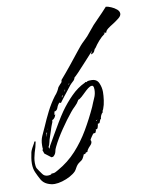

<svg xmlns="http://www.w3.org/2000/svg" viewBox="-95 -921 802 1015"><g transform="rotate(-10 306.5 -413.0)"><path d="M116 25Q96 25 76 16Q56 7 45 -12Q33 -34 24 -54.5Q15 -75 15 -101Q15 -117 17.5 -132Q20 -147 23 -162Q25 -170 31.5 -182.5Q38 -195 43 -203Q47 -208 47 -214H55Q52 -198 48.5 -184.5Q45 -171 40 -157Q36 -143 33.5 -129.5Q31 -116 31 -102Q31 -96 32 -87Q33 -78 36 -73Q41 -65 46.5 -57Q52 -49 58 -41Q68 -25 88 -25Q91 -25 99 -26Q107 -27 108 -32H115Q123 -32 130.5 -36Q138 -40 145 -44Q202 -76 245 -123Q288 -170 321 -226.5Q354 -283 381 -342Q385 -352 389.5 -363Q394 -374 399 -385Q409 -406 409 -430Q409 -435 408 -441.5Q407 -448 403 -451Q402 -452 398 -452Q389 -452 377.5 -443Q366 -434 354 -422Q348 -416 335.5 -404.5Q323 -393 314 -391V-389Q305 -373 292 -361Q285 -354 278.5 -347.5Q272 -341 267 -334Q239 -300 207.5 -253.5Q176 -207 157 -168Q150 -155 148 -142Q145 -128 132 -118L123 -117L89 -143L82 -164L86 -166Q85 -169 85 -177V-188Q85 -214 94.5 -236Q104 -258 115 -281Q132 -321 151.5 -359.5Q171 -398 197 -433Q202 -439 206.5 -444.5Q211 -450 214 -456Q216 -460 218 -463.5Q220 -467 221 -470Q222 -475 229 -482Q232 -486 235 -489Q238 -492 241 -495Q246 -500 246 -510Q274 -542 303 -578Q332 -614 358 -647Q368 -660 378 -671.5Q388 -683 399 -693Q410 -703 420 -714Q430 -725 439 -737Q463 -768 491 -795Q519 -823 544 -851Q555 -850 571.5 -843Q588 -836 600.5 -825.5Q613 -815 613 -802Q613 -790 598.5 -778.5Q584 -767 567 -756Q559 -751 551 -746Q543 -741 537 -736Q523 -725 523 -716H512V-719L509 -716L514 -712Q495 -699 479 -680.5Q463 -662 452 -645Q447 -642 446 -638Q445 -636 444 -633.5Q443 -631 442 -629Q440 -625 435.5 -621.5Q431 -618 423 -616Q427 -627 430 -630Q431 -631 433 -635L418 -619Q408 -608 397.5 -596.5Q387 -585 376 -573Q366 -562 356.5 -552Q347 -542 339 -533Q330 -523 324 -518Q318 -513 316 -511Q313 -499 304 -492Q299 -488 295 -483.5Q291 -479 287 -475Q270 -454 255 -434Q247 -424 238.5 -413Q230 -402 222 -391Q221 -392 220 -392Q219 -392 218 -393Q215 -393 214 -394Q204 -384 199 -369Q194 -354 180 -352Q180 -344 176 -335L182 -337Q180 -328 174.5 -320Q169 -312 161 -310Q161 -303 159 -297L156 -290L151 -277L148 -268L145 -258Q141 -246 137 -234Q133 -222 129 -210L126 -197Q124 -189 122 -183Q120 -178 117 -173L120 -163L123 -170Q124 -174 125.5 -176.5Q127 -179 128 -181Q140 -202 157 -231.5Q174 -261 192.5 -292Q211 -323 227 -346Q256 -387 290.5 -421.5Q325 -456 364 -474Q365 -475 367 -475Q367 -475 367 -476Q367 -477 368 -478L374 -476Q379 -481 387.5 -481.5Q396 -482 401 -482Q430 -482 440.5 -458.5Q451 -435 451 -410Q451 -391 447.5 -365.5Q444 -340 437 -323Q436 -318 433 -315Q431 -311 431 -304Q425 -300 420.5 -290Q416 -280 416 -272Q413 -271 411 -267L408 -260Q407 -256 405 -252.5Q403 -249 395 -249Q394 -239 390.5 -229Q387 -219 378 -222L379 -221V-215L374 -204L362 -202Q358 -197 351 -186.5Q344 -176 342 -171Q345 -167 345 -162Q345 -152 335 -142Q325 -132 320 -124Q315 -116 315 -112L306 -110Q303 -102 297 -103H294Q284 -78 276 -73L266 -66Q257 -60 252 -54Q247 -48 242 -39Q240 -35 237.5 -31Q235 -27 232 -23Q220 -10 199.5 1Q179 12 156.5 18.5Q134 25 116 25ZM276 -477 283 -483 282 -486ZM253 -447V-448L255 -450L254 -452V-453L256 -455L254 -457L252 -449H251ZM232 -419 233 -421 235 -419V-422Q235 -422 235 -422.5Q235 -423 236 -424L238 -427Q240 -427 240 -429L237 -428V-430L232 -422ZM128 -262 130 -263H129L132 -272L131 -270Q129 -263 128 -262ZM392 -264 394 -269H396V-270H395L394 -269H392L389 -267ZM123 -248 119 -250 116 -230H117Q117 -232 119 -239Q121 -246 123 -248ZM117 -228V-229L116 -230Z"/></g></svg>

Font: Water Brush
Style: Regular
Weight: 400
Designer: Robert E. Leuschke
Foundry: Robert E. Leuschke
Version: Version 1.010; ttfautohint (v1.8.4.7-5d5b)